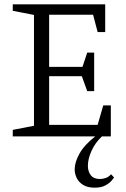

<svg xmlns="http://www.w3.org/2000/svg" viewBox="-20 -630 582 887"><path d="M39 0V-30L137 -49V-561L39 -580V-610H466V-482H431L410 -562H207V-321H361L383 -387H415V-209H383L358 -278H207V-53H431L457 -143H492V0ZM417 237Q385 237 364.5 224.5Q344 212 334.5 192.5Q325 173 325 152Q325 120 347 80Q369 40 420 0H451Q420 29 403 66.5Q386 104 386 136Q386 162 399.5 179.5Q413 197 442 197Q453 197 467.5 192.5Q482 188 493 175L507 190Q506 192 496 204Q486 216 467 226.5Q448 237 417 237Z"/></svg>

Font: Manuale Light
Style: Regular
Weight: 300
Designer: Eduardo Tunni / Pablo Cosgaya
Foundry: Eduardo Tunni / Pablo Cosgaya
Version: Version 1.002